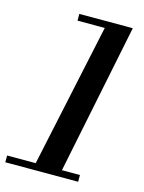

<svg xmlns="http://www.w3.org/2000/svg" viewBox="-128 -816 662 884"><g transform="rotate(15 203.0 -374.0)"><path d="M-14.2 0V-32.2H122.1L268.1 -715.8H138.2V-748H393.1L247.1 -32.2H333V0Z"/></g></svg>

Font: Fin Serif Display
Style: Italic
Weight: 400
Italic angle: -12°
Designer: J. Blake Harris
Version: Version 1.006;FEAKit 1.0